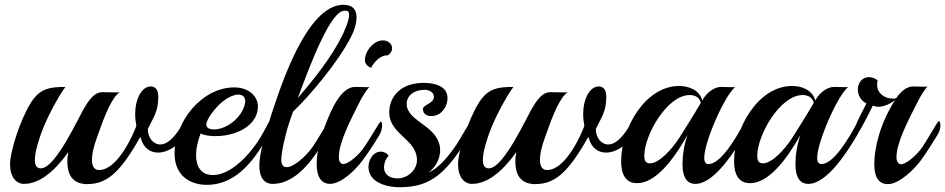

<svg xmlns="http://www.w3.org/2000/svg" viewBox="-20 -764 3958 804"><path d="M745 -246C720 -201 687 -159 650 -159C625 -159 599 -184 599 -224C617 -263 643 -294 643 -357C643 -381 636 -402 611 -402C573 -402 546 -348 546 -287C546 -269 548 -252 551 -237C537 -198 472 -52 395 -52C377 -52 365 -64 365 -96C365 -136 388 -194 394 -210C419 -282 450 -359 482 -378C479 -377 471 -377 462 -377C444 -377 419 -378 408 -378C378 -378 357 -351 337 -319C312 -280 214 -59 151 -59C132 -59 126 -74 126 -95C126 -135 149 -195 154 -210C183 -291 253 -406 253 -396C253 -399 252 -400 250 -400C183 -400 145 -390 110 -335C64 -262 22 -129 22 -76C22 -23 48 6 80 6C121 6 185 -14 266 -127C264 -116 262 -103 262 -88C262 -40 278 7 346 7C437 7 491 -57 568 -191L571 -181C583 -142 611 -125 642 -125C680 -125 753 -157 753 -237C753 -245 752 -251 750 -251C748 -251 747 -249 745 -246Z M1108 -203C1116 -216 1119 -232 1119 -244C1119 -253 1116 -260 1113 -260C1111 -260 1109 -258 1106 -253C1075 -194 1062 -172 1035 -138C999 -91 934 -31 872 -31C822 -31 801 -66 801 -115C801 -142 808 -173 820 -205C833 -198 856 -194 882 -194C974 -194 1060 -241 1060 -318C1060 -360 1023 -398 961 -398C824 -398 711 -253 711 -122C711 -27 777 10 846 10C978 10 1052 -107 1108 -203ZM1007 -339C1002 -281 935 -222 876 -222C861 -222 844 -227 844 -242C844 -268 886 -314 896 -324C922 -350 954 -368 979 -368C1000 -368 1007 -354 1007 -339Z M1450 -610C1461 -630 1473 -663 1473 -692C1473 -720 1460 -744 1418 -744C1263 -744 1153 -396 1114 -277C1088 -197 1066 -120 1066 -70C1066 -23 1085 6 1122 6C1239 6 1318 -142 1353 -201C1360 -213 1363 -228 1363 -239C1363 -249 1361 -255 1357 -255C1352 -255 1306 -170 1281 -138C1264 -116 1214 -64 1180 -64C1167 -64 1158 -73 1158 -94C1157 -123 1176 -206 1191 -250L1207 -296C1274 -360 1397 -504 1450 -610ZM1429 -719C1438 -719 1442 -712 1442 -702C1442 -675 1418 -626 1414 -617C1368 -523 1294 -432 1227 -353C1285 -511 1366 -719 1422 -719Z M1603 -532C1616 -540 1622 -551 1622 -562C1622 -579 1606 -595 1583 -595C1546 -595 1508 -551 1508 -512C1508 -498 1518 -486 1534 -480C1543 -499 1570 -532 1599 -532C1600 -532 1602 -532 1603 -532ZM1570 -201C1577 -213 1580 -228 1580 -239C1580 -249 1578 -255 1574 -255C1570 -255 1522 -170 1498 -138C1470 -102 1434 -77 1418 -77C1405 -77 1399 -89 1399 -107C1399 -168 1448 -262 1487 -339C1494 -353 1515 -390 1527 -399C1524 -399 1521 -399 1517 -399C1502 -399 1478 -400 1467 -400C1405 -400 1364 -295 1346 -250C1321 -188 1306 -126 1306 -78C1306 -16 1331 6 1362 6C1410 6 1470 -54 1498 -92C1525 -128 1551 -169 1570 -201Z M1949 -203C1956 -215 1959 -229 1959 -240C1959 -250 1957 -257 1953 -257C1948 -257 1908 -183 1893 -161C1862 -114 1818 -60 1774 -41C1799 -59 1823 -94 1823 -134C1823 -238 1683 -252 1683 -329C1683 -366 1717 -388 1758 -388C1774 -388 1797 -380 1797 -358C1797 -331 1751 -325 1751 -308C1751 -287 1767 -278 1786 -278C1829 -278 1854 -318 1854 -353C1854 -402 1803 -417 1754 -417C1663 -417 1610 -364 1610 -293C1610 -201 1726 -181 1726 -94C1726 -52 1688 -17 1644 -17C1609 -17 1588 -36 1588 -63C1588 -77 1593 -97 1607 -111C1603 -121 1589 -129 1575 -129C1541 -129 1523 -93 1523 -65C1523 -6 1587 20 1655 20C1790 20 1854 -45 1949 -203Z M2621 -246C2596 -201 2563 -159 2526 -159C2501 -159 2475 -184 2475 -224C2493 -263 2519 -294 2519 -357C2519 -381 2512 -402 2487 -402C2449 -402 2422 -348 2422 -287C2422 -269 2424 -252 2427 -237C2413 -198 2348 -52 2271 -52C2253 -52 2241 -64 2241 -96C2241 -136 2264 -194 2270 -210C2295 -282 2326 -359 2358 -378C2355 -377 2347 -377 2338 -377C2320 -377 2295 -378 2284 -378C2254 -378 2233 -351 2213 -319C2188 -280 2090 -59 2027 -59C2008 -59 2002 -74 2002 -95C2002 -135 2025 -195 2030 -210C2059 -291 2129 -406 2129 -396C2129 -399 2128 -400 2126 -400C2059 -400 2021 -390 1986 -335C1940 -262 1898 -129 1898 -76C1898 -23 1924 6 1956 6C1997 6 2061 -14 2142 -127C2140 -116 2138 -103 2138 -88C2138 -40 2154 7 2222 7C2313 7 2367 -57 2444 -191L2447 -181C2459 -142 2487 -125 2518 -125C2556 -125 2629 -157 2629 -237C2629 -245 2628 -251 2626 -251C2624 -251 2623 -249 2621 -246Z M3098 -201C3105 -213 3108 -227 3108 -238C3108 -248 3106 -255 3102 -255C3100 -255 3098 -253 3095 -248C3063 -187 2998 -77 2947 -77C2935 -77 2929 -86 2929 -103C2929 -170 3014 -363 3058 -399C3055 -399 3052 -399 3048 -399C3033 -399 3009 -400 2998 -400C2971 -400 2936 -374 2921 -343C2908 -391 2858 -404 2824 -404C2682 -404 2581 -227 2581 -89C2581 -20 2610 3 2648 3C2723 3 2797 -89 2859 -199C2844 -156 2838 -114 2838 -77C2838 -30 2851 6 2892 6C2973 6 3060 -137 3098 -201ZM2915 -334C2911 -327 2885 -282 2826 -189C2792 -136 2739 -80 2702 -80C2685 -80 2678 -90 2678 -111C2678 -199 2774 -366 2868 -366C2890 -366 2908 -357 2915 -334Z M3571 -201C3578 -213 3581 -227 3581 -238C3581 -248 3579 -255 3575 -255C3573 -255 3571 -253 3568 -248C3536 -187 3471 -77 3420 -77C3408 -77 3402 -86 3402 -103C3402 -170 3487 -363 3531 -399C3528 -399 3525 -399 3521 -399C3506 -399 3482 -400 3471 -400C3444 -400 3409 -374 3394 -343C3381 -391 3331 -404 3297 -404C3155 -404 3054 -227 3054 -89C3054 -20 3083 3 3121 3C3196 3 3270 -89 3332 -199C3317 -156 3311 -114 3311 -77C3311 -30 3324 6 3365 6C3446 6 3533 -137 3571 -201ZM3388 -334C3384 -327 3358 -282 3299 -189C3265 -136 3212 -80 3175 -80C3158 -80 3151 -90 3151 -111C3151 -199 3247 -366 3341 -366C3363 -366 3381 -357 3388 -334Z M3908 -203C3915 -215 3918 -229 3918 -239C3918 -249 3915 -257 3911 -257C3906 -257 3859 -169 3835 -138C3806 -102 3771 -77 3754 -76C3741 -76 3734 -88 3734 -106C3734 -167 3784 -262 3824 -340C3831 -354 3852 -392 3864 -401C3861 -401 3858 -401 3854 -401C3839 -401 3814 -402 3803 -402C3775 -402 3751 -379 3732 -352C3728 -351 3724 -351 3720 -351C3685 -351 3653 -372 3653 -409C3653 -415 3653 -421 3655 -427C3647 -435 3633 -441 3619 -441C3588 -441 3572 -414 3572 -389C3572 -367 3584 -343 3608 -331C3604 -319 3553 -233 3553 -201C3553 -190 3555 -182 3558 -182C3559 -182 3560 -183 3561 -185C3601 -250 3624 -300 3635 -322C3642 -319 3650 -317 3658 -317C3682 -317 3708 -329 3728 -345C3667 -250 3641 -147 3641 -77C3641 -23 3659 7 3698 7C3746 7 3808 -55 3835 -91C3862 -128 3888 -170 3908 -203Z"/></svg>

Font: Playball
Style: Regular
Weight: 400
Designer: Robert E. Leuschke
Foundry: Robert E. Leuschke
Version: Version 1.001